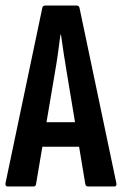

<svg xmlns="http://www.w3.org/2000/svg" viewBox="-20 -675 442 695"><path d="M7.5 0Q-1.8 0 -0.1 -11.9L133.1 -646.4Q134.8 -655 144 -655H256.9Q266 -655 267.8 -646.4L401.1 -12.3Q403.3 0 394 0H298.9Q290.9 0 288.9 -7.9L221.9 -411.3Q216.1 -446 210.8 -480.3Q205.4 -514.6 200.8 -549.2H198.8Q194.2 -514.6 189.5 -480.3Q184.8 -446 178.5 -410.7L110.4 -8.3Q109.4 0 100.7 0ZM117.5 -143.9 133 -232.6H264.7L282.2 -143.9Z"/></svg>

Font: Sofia Sans Extra Condensed
Style: Regular
Weight: 400
Designer: Botio Nikoltchev, Ani Petrova
Foundry: lettersoup
Version: Version 4.101